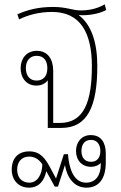

<svg xmlns="http://www.w3.org/2000/svg" viewBox="-20 -589 558 884"><path d="M200 0H262C384 0 428 -101 428 -285C428 -393 401 -475 343 -519V-520C350 -519 356 -519 363 -519C400 -519 442 -528 469 -543L462 -569C425 -547 385 -541 350 -541C315 -541 286 -557 225 -557C154 -557 105 -543 60 -523L68 -500C110 -520 159 -534 220 -534C349 -534 403 -439 403 -285C403 -121 367 -23 256 -23H225V-262C225 -318 199 -355 149 -355C102 -355 75 -319 75 -275C75 -230 102 -195 147 -195C171 -195 188 -204 200 -219ZM148 -218C118 -218 99 -240 99 -275C99 -310 118 -332 149 -332C181 -332 198 -310 198 -275C198 -240 181 -218 148 -218ZM114 275C160 275 185 241 193 199L232 270H247L279 171C289 230 322 275 378 275C432 275 467 238 467 159V118C467 68 446 33 398 33C355 33 330 66 330 106C330 150 358 179 399 179C417 179 433 173 444 161V169C444 217 421 252 377 252C335 252 301 218 293 121H274L238 233L209 179C189 143 167 108 115 108C64 108 34 139 34 192C34 239 64 275 114 275ZM399 156C369 156 355 135 355 106C355 77 369 55 399 55C428 55 442 78 442 106C442 136 428 156 399 156ZM115 252C81 252 59 229 59 192C59 157 79 132 114 132C141 132 161 146 175 168C174 213 153 252 115 252Z"/></svg>

Font: Noto Sans Thai Looped SemiCondensed Thin
Style: Regular
Weight: 100
Width: 4
Designer: Sasikarn Vongin, Ben Mitchell
Foundry: The Fontpad Ltd
Version: Version 1.001